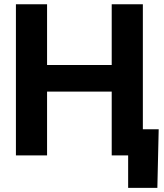

<svg xmlns="http://www.w3.org/2000/svg" viewBox="-20 -748 790 924"><path d="M56.6 0V-727.5H206.5V-435.1H517.6V-727.5H667.5V0H517.6V-307.1H206.5V0ZM596.7 156.2V0H554.7V-126H743.7L737.3 156.2Z"/></svg>

Font: Inter 28pt
Style: Bold
Weight: 700
Designer: Rasmus Andersson
Foundry: rsms
Version: Version 4.001;git-66647c0bb